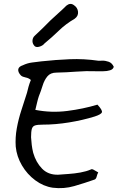

<svg xmlns="http://www.w3.org/2000/svg" viewBox="-20 -948 646 989"><path d="M154 -716Q146 -727 147.5 -741Q149 -755 159 -764Q181 -784 200.5 -803.5Q220 -823 240 -843Q260 -862 281 -880.5Q302 -899 322 -919Q342 -935 360 -922Q380 -909 382 -887Q384 -865 364 -851Q319 -825 283.5 -790.5Q248 -756 209 -724Q200 -712 181 -707Q162 -702 154 -716ZM252 19Q204 12 162 -19Q120 -50 93 -96Q66 -142 61 -193Q58 -240 66.5 -287Q75 -334 90 -380Q105 -426 119 -470Q122 -484 127 -501.5Q132 -519 139 -536Q128 -546 112 -549Q96 -552 88 -559Q72 -576 74 -590.5Q76 -605 98 -612Q121 -623 145 -626Q169 -629 193 -632Q267 -640 339.5 -643Q412 -646 488 -635Q492 -635 507 -635.5Q522 -636 539.5 -630Q557 -624 566 -604Q563 -591 547 -586Q531 -581 511.5 -581Q492 -581 476 -581Q424 -583 373 -579Q322 -575 271 -574Q240 -574 224 -554.5Q208 -535 199.5 -507Q191 -479 180 -452Q175 -437 171 -419.5Q167 -402 162 -382Q244 -366 326.5 -376.5Q409 -387 482 -409Q508 -381 505 -370Q502 -359 468 -348Q407 -329 336.5 -317.5Q266 -306 201 -306Q174 -306 161 -302Q148 -298 144 -284Q140 -270 140 -241Q141 -222 143.5 -201.5Q146 -181 151 -161Q165 -112 196.5 -79.5Q228 -47 279 -48Q303 -50 333.5 -52Q364 -54 394.5 -59.5Q425 -65 448 -75Q454 -79 465 -72Q476 -65 486 -60Q481 -51 478 -38.5Q475 -26 467 -23Q416 -5 362.5 10.5Q309 26 252 19Z"/></svg>

Font: Mynerve
Style: Regular
Weight: 400
Designer: Carolina Short
Foundry: Carolina Short
Version: Version 1.000; ttfautohint (v1.8.4.7-5d5b)